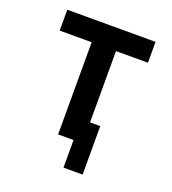

<svg xmlns="http://www.w3.org/2000/svg" viewBox="-121 -612 742 830"><g transform="rotate(20 250.0 -196.5)"><path d="M265 127V0H194V-424H47V-520H453V-424H306V-96H353V127Z"/></g></svg>

Font: Zed Mono
Style: Bold
Weight: 700
Monospace: yes
Designer: Belleve Invis
Foundry: Belleve Invis
Version: Version 1.0.0; ttfautohint (v1.8.4)